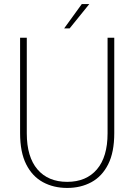

<svg xmlns="http://www.w3.org/2000/svg" viewBox="-20 -914 662 946"><path d="M311 12Q244 12 191.5 -16.5Q139 -45 109 -104.5Q79 -164 79 -258V-728H112V-257Q112 -141 164.5 -79.5Q217 -18 311 -18Q405 -18 457.5 -79.5Q510 -141 510 -257V-728H543V-258Q543 -164 513 -104.5Q483 -45 430.5 -16.5Q378 12 311 12ZM296 -774 383 -894H420L323 -774Z"/></svg>

Font: Murecho ExtraLight
Style: Regular
Weight: 200
Designer: Neil Summerour
Foundry: Positype
Version: Version 1.010; ttfautohint (v1.8.3)